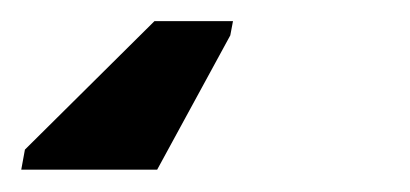

<svg xmlns="http://www.w3.org/2000/svg" viewBox="-27 40 380 178"><path d="M186.5 72.8 118.7 197.3H-7.3L-3.9 178.7L116.2 59.6H189Z"/></svg>

Font: Arimo
Style: Bold Italic
Weight: 700
Italic angle: -12°
Designer: Steve Matteson
Foundry: Monotype Imaging Inc.
Version: Version 1.33